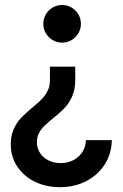

<svg xmlns="http://www.w3.org/2000/svg" viewBox="-20 -549 498 775"><path d="M193.8 -71.3Q171.4 -52.7 158.7 -40.5Q146 -28.3 137.5 -12Q128.9 4.4 128.9 24.4Q128.9 49.3 141.6 68.6Q154.3 87.9 176.3 98.6Q198.2 109.4 224.6 109.4Q252.9 109.4 276.1 97.4Q299.3 85.4 312.7 64.2Q326.2 43 326.7 16.6H431.2Q430.7 69.8 403.6 113.3Q376.5 156.7 328.9 181.6Q281.2 206.5 222.2 206.5Q166 206.5 120.8 184.6Q75.7 162.6 49.6 123Q23.4 83.5 23.4 33.7Q23.4 -1.5 35.4 -28.1Q47.4 -54.7 64.7 -72.8Q82 -90.8 110.4 -114.7Q134.3 -134.3 148.4 -148.7Q162.6 -163.1 172.1 -181.9Q181.6 -200.7 181.6 -224.1V-279.8H283.7V-225.6Q283.7 -187.5 271 -159.4Q258.3 -131.3 240.5 -112.8Q222.7 -94.2 193.8 -71.3ZM306.6 -452.6Q306.6 -432.1 296.4 -414.8Q286.1 -397.5 268.8 -387.2Q251.5 -377 230.5 -377Q210 -377 192.6 -387.2Q175.3 -397.5 165 -414.8Q154.8 -432.1 154.8 -452.6Q154.8 -473.6 165 -491Q175.3 -508.3 192.6 -518.6Q210 -528.8 230.5 -528.8Q251.5 -528.8 268.8 -518.6Q286.1 -508.3 296.4 -491Q306.6 -473.6 306.6 -452.6Z"/></svg>

Font: Reddit Sans SemiBold
Style: Regular
Weight: 600
Designer: Stephen Hutchings
Foundry: Reddit
Version: Version 1.013